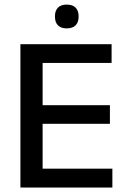

<svg xmlns="http://www.w3.org/2000/svg" viewBox="-20 -836 568 856"><path d="M71 0V-639H170V0ZM100.5 0V-84H481V0ZM128 -284V-367H470V-284ZM100 -555.5V-639H477.5V-555.5ZM277.5 -709.5Q251.5 -709.5 238.2 -723.2Q225 -737 225 -761.5V-764Q225 -788 238.2 -801.8Q251.5 -815.5 277.5 -815.5Q304 -815.5 317.2 -801.8Q330.5 -788 330.5 -764V-761.5Q330.5 -737 317.2 -723.2Q304 -709.5 277.5 -709.5Z"/></svg>

Font: Anek Latin Medium
Style: Regular
Weight: 500
Designer: Yesha Goshar
Foundry: Ek Type
Version: Version 1.003